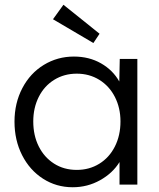

<svg xmlns="http://www.w3.org/2000/svg" viewBox="-20 -777 671 808"><path d="M41 -265Q41 -343 74 -406Q107 -469 164.5 -504Q222 -539 291 -539Q355 -539 405 -510.5Q455 -482 482 -434L484 -529H558V0H483V-95Q454 -48 401 -18.5Q348 11 286 11Q217 11 161 -25Q105 -61 73 -124Q41 -187 41 -265ZM487 -266Q487 -323 463.5 -369Q440 -415 398 -441Q356 -467 303 -467Q250 -467 208 -441Q166 -415 143 -369Q120 -323 120 -266Q120 -207 143 -161Q166 -115 207.5 -88.5Q249 -62 303 -62Q356 -62 398 -88Q440 -114 463.5 -160.5Q487 -207 487 -266ZM203 -696 247 -757 399 -635 373 -596Z"/></svg>

Font: Lexend HM
Style: Regular
Weight: 400
Designer: Bonnie Shaver-Troup, Thomas Jockin, Octavio Pardo
Foundry: Lexend
Version: Version 1.091